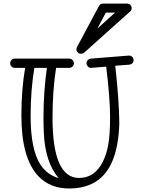

<svg xmlns="http://www.w3.org/2000/svg" viewBox="-20 -1025 795 1078"><path d="M172.9 -644Q151.9 -518.1 151.9 -374Q151.9 -185.1 207 -100.6Q245.1 -43.5 309.1 -24.9Q233.4 -114.3 226.1 -278.3Q224.1 -323.2 224.1 -366.2Q224.1 -506.8 243.2 -644ZM576.2 -650.9 494.1 -644H491.2Q480.5 -644 473.1 -652.1Q465.8 -660.2 465.8 -669.9Q465.8 -679.7 472.4 -687Q479 -694.3 488.8 -695.8L703.1 -712.9H705.1Q715.3 -712.9 722.7 -705.3Q730 -697.8 730 -687.5Q730 -677.2 723.4 -670.2Q716.8 -663.1 707 -662.1L627 -655.8Q648.4 -465.8 649.9 -333Q643.1 -100.1 534.2 -16.6Q469.7 33.2 368.2 33.2Q260.7 33.2 195.3 -36.1Q100.1 -136.7 100.1 -376Q100.1 -521.5 121.1 -644H63Q51.8 -644 44.4 -651.6Q37.1 -659.2 37.1 -669.9Q37.1 -680.7 44.4 -688.2Q51.8 -695.8 63 -695.8H369.1Q379.4 -695.8 387.2 -688.2Q395 -680.7 395 -669.9Q395 -659.2 387.2 -651.6Q379.4 -644 369.1 -644H294.9Q274.9 -516.1 274.9 -363.8Q274.9 -25.9 423.8 -25.9Q510.7 -25.9 556.6 -115.2Q577.6 -156.7 587.9 -212.9Q598.1 -269 598.1 -369.9Q598.1 -470.7 576.2 -650.9ZM626 -954.1H574.2L526.4 -864.3ZM710 -960 452.1 -729Q444.8 -723.1 434.3 -723.1Q423.8 -723.1 416.5 -730.7Q409.2 -738.3 409.2 -746.6Q409.2 -754.9 412.1 -760.3L536.1 -992.2Q543.9 -1004.9 559.1 -1004.9H693.4Q704.6 -1004.9 711.9 -997.3Q719.2 -989.7 719.2 -978.5Q719.2 -967.3 710 -960Z"/></svg>

Font: Ribeye Marrow
Style: Regular
Weight: 400
Designer: Astigmatic (AOETI)
Foundry: Astigmatic (AOETI)
Version: Version 1.000